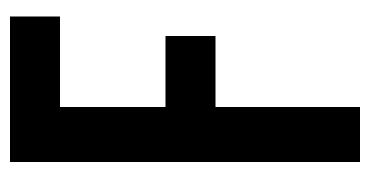

<svg xmlns="http://www.w3.org/2000/svg" viewBox="-198 -542 740 384"><g transform="rotate(-90 172.0 -350.0)"><path d="M150 -600H331V-700H40V0H150V-289H292V-389H150Z"/></g></svg>

Font: Bebas Neue
Style: Bold
Weight: 700
Designer: Ryoichi Tsunekawa
Foundry: Ryoichi Tsunekawa
Version: Version 1.300